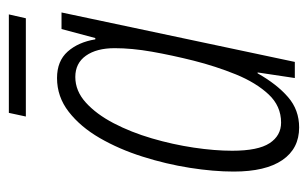

<svg xmlns="http://www.w3.org/2000/svg" viewBox="-152 -538 699 436"><g transform="rotate(-90 198.0 -319.5)"><path d="M127 9.8Q79.1 9.8 53 -28.3Q26.9 -66.4 26.9 -138.7Q26.9 -184.6 35.4 -238.5Q43.9 -292.5 60.8 -345.7Q77.6 -398.9 103 -442.9Q128.4 -486.8 162.6 -513.4Q196.8 -540 239.3 -540Q277.8 -540 299.3 -515.9Q320.8 -491.7 327.1 -453.1H330.1L350.6 -529.8H388.2L275.9 0H239.3L252 -84.5H250Q225.1 -40.5 196 -15.4Q167 9.8 127 9.8ZM138.2 -31.2Q175.8 -31.2 202.4 -59.8Q229 -88.4 247.6 -134Q266.1 -179.7 278.8 -230Q291 -278.8 299.1 -324.5Q307.1 -370.1 307.1 -409.2Q307.1 -450.2 290 -474.4Q272.9 -498.5 241.7 -498.5Q210 -498.5 183.6 -474.6Q157.2 -450.7 136.7 -411.4Q116.2 -372.1 102.3 -324.7Q88.4 -277.3 81.3 -229.7Q74.2 -182.1 74.2 -142.1Q74.2 -83.5 91.3 -57.4Q108.4 -31.2 138.2 -31.2ZM151.9 -610.8 160.2 -649.4H383.8L375 -610.8Z"/></g></svg>

Font: Open Sans Condensed Light
Style: Italic
Weight: 300
Width: 3
Italic angle: -12°
Designer: Monotype Design Team
Foundry: Monotype Imaging Inc.
Version: Version 3.000; ttfautohint (v1.8.4)